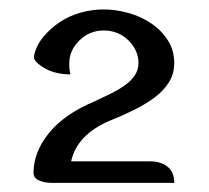

<svg xmlns="http://www.w3.org/2000/svg" viewBox="-20 -679 451 415"><path d="M304 -330.3Q327.8 -330.3 342.2 -318.7Q356.6 -307.1 356.6 -283.8H90.9Q75.8 -283.8 64.1 -289.1Q52.5 -294.4 52.5 -305.6Q52.5 -350 85.6 -391.2Q118.7 -432.3 184.8 -460.1Q202.5 -468.2 219.2 -476.5Q235.9 -484.8 249.5 -494.4Q263.1 -504 271.2 -515.9Q279.3 -527.8 279.3 -542.9Q279.3 -570.2 257.6 -591.7Q235.9 -613.1 204 -613.1Q173.7 -613.1 151.8 -591.7Q129.8 -570.2 129.8 -542.9Q129.8 -538.9 129.8 -534.1Q129.8 -529.3 132.3 -518.2Q117.2 -518.2 102.8 -521.5Q88.4 -524.7 77.3 -531.1Q66.2 -537.4 59.3 -544.2Q52.5 -551 53.5 -558.1Q58.1 -580.3 73.2 -598.7Q88.4 -617.2 109.1 -631.1Q129.8 -644.9 154.5 -651.8Q179.3 -658.6 204 -658.6Q230.3 -658.6 257.6 -651Q284.8 -643.4 307.1 -628.3Q329.3 -613.1 342.9 -591.7Q356.6 -570.2 356.6 -542.9Q356.6 -519.2 344.9 -500.8Q333.3 -482.3 313.4 -467.7Q293.4 -453 268.2 -440.7Q242.9 -428.3 215.2 -417.2Q146 -386.9 133.8 -330.3Z"/></svg>

Font: Myanmar KatKuu
Style: Regular
Weight: 400
Designer: Khon Soe Zaw Thu
Foundry: MPUA
Version: Version 1.00 September 13, 2016, initial release